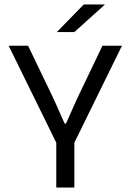

<svg xmlns="http://www.w3.org/2000/svg" viewBox="-20 -845 588 865"><path d="M238.5 -192 19 -639H106.5L224 -394.5L271 -288.5H277.5L324.5 -394.5L441.5 -639H529.5L310 -192ZM233.5 0V-269.5H315V0ZM357.5 -825H451.5V-823.5L315 -700.5H237V-701.5Z"/></svg>

Font: Anek Bangla Medium
Style: Regular
Weight: 400
Version: Version 1.003